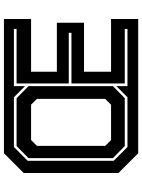

<svg xmlns="http://www.w3.org/2000/svg" viewBox="110 -850 740 1001"><g transform="rotate(-90 480.5 -350.0)"><path d="M181.5 0 78.5 -103V-597L181.5 -700H881.5V-558.5H606.5V-424H862V-282.5H606.5V-141.5H881.5V0ZM219 -70 156 -132V-572L219 -634H468.5L531.5 -572V-132L468.5 -70ZM250.5 -141.5H434.5L465 -172V-528L434.5 -558.5H250.5L220 -528V-172ZM214 -56H473.5L531.5 -114V-56H829.5V-70H545.5V-348H809.5V-362H545.5V-634H829.5V-648H531.5V-590L473.5 -648H214L142 -576V-128Z"/></g></svg>

Font: Tourney Thin
Style: Regular
Weight: 100
Designer: Tyler Finck
Foundry: Etcetera Type Co
Version: Version 1.015